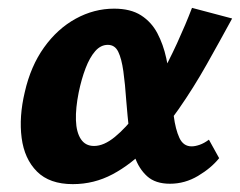

<svg xmlns="http://www.w3.org/2000/svg" viewBox="-20 -457 610 488"><path d="M165 11Q106 11 74 -21Q42 -53 35 -106.5Q28 -160 43 -223Q58 -289 92 -336.5Q126 -384 172.5 -409.5Q219 -435 270 -435Q312 -435 338.5 -418Q365 -401 380 -372.5Q395 -344 402.5 -309.5Q410 -275 413 -240Q417 -198 421.5 -163Q426 -128 436 -106.5Q446 -85 467 -85Q476 -85 487.5 -89Q499 -93 511 -102L537 -55Q517 -30 483.5 -10Q450 10 412 10Q375 10 354 -9Q333 -28 322.5 -58.5Q312 -89 308 -126Q304 -163 301 -200Q298 -244 293.5 -276Q289 -308 280.5 -325.5Q272 -343 254 -343Q236 -343 222 -327Q208 -311 197.5 -283.5Q187 -256 180 -222Q172 -182 173 -151.5Q174 -121 185.5 -103.5Q197 -86 219 -86Q244 -86 272 -109Q300 -132 328 -169Q356 -206 382 -252.5Q408 -299 430 -347Q452 -395 468 -437L570 -410Q539 -353 505.5 -293.5Q472 -234 434 -179.5Q396 -125 354.5 -82Q313 -39 266 -14Q219 11 165 11Z"/></svg>

Font: Ysabeau ExtraBold
Style: Italic
Weight: 800
Italic angle: -12°
Designer: Christian Thalmann (Catharsis Fonts)
Version: Version 2.002